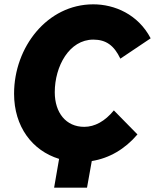

<svg xmlns="http://www.w3.org/2000/svg" viewBox="-20 -731 716 887"><path d="M230 136H382L404 13C485 0 557 -42 615 -110L506 -221C465 -171 418 -145 369 -145C285 -145 233 -210 233 -305C233 -425 300 -548 411 -548C470 -548 507 -521 536 -460L676 -554C618 -665 509 -711 411 -711C198 -711 45 -513 45 -298C45 -146 129 -35 253 3Z"/></svg>

Font: Fixel Text 20240404 ExtraBold
Style: Italic
Weight: 800
Width: 4
Italic angle: -10°
Designer: AlfaBravo + MacPaw
Foundry: Kyrylo Tkachov, Marchela Mozhyna, Serhii Makarenko, Maria Weinstein, Zakhar Kryvoshyya
Version: Version 1.211;Glyphs 3.2 (3225)